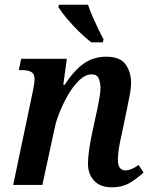

<svg xmlns="http://www.w3.org/2000/svg" viewBox="-20 -786 646 816"><path d="M455 10Q405 10 379 -19Q353 -48 354 -93Q354 -135 371 -218L388 -297Q391 -310 395.5 -331Q400 -352 403.5 -374.5Q407 -397 407 -414Q407 -433 400 -451.5Q393 -470 369 -470Q344 -470 318.5 -446.5Q293 -423 271.5 -386.5Q250 -350 234 -310.5Q218 -271 212 -240L160 0H36L120 -400Q123 -414 125 -428Q127 -442 127 -450Q127 -472 113 -480Q99 -488 74 -488H60L70 -536H264L249 -426H255Q294 -486 335.5 -515.5Q377 -545 431 -545Q491 -545 514 -512Q537 -479 537 -435Q537 -409 530.5 -377.5Q524 -346 519 -320L496 -209Q489 -180 485 -154Q481 -128 481 -107Q481 -62 513 -62Q538 -62 569 -85L590 -53Q567 -31 534.5 -10.5Q502 10 455 10ZM368 -606Q343 -625 315.5 -652Q288 -679 264.5 -707Q241 -735 228 -756L231 -766H354Q361 -744 373 -716.5Q385 -689 397.5 -663Q410 -637 420 -619L417 -606Z"/></svg>

Font: Noto Serif SemiCondensed SemiBold
Style: Italic
Weight: 600
Width: 4
Italic angle: -12°
Designer: Monotype Design Team
Foundry: Monotype Imaging Inc.
Version: Version 2.014; ttfautohint (v1.8.4.7-5d5b)